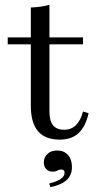

<svg xmlns="http://www.w3.org/2000/svg" viewBox="-20 -569 409 798"><path d="M228.2 11.3Q167.7 11.3 137.9 -23.8Q108.1 -58.9 108.1 -129.8V-206.5H185.5V-104.8Q185.5 -66.9 200.4 -48.4Q215.3 -29.8 246.8 -29.8Q276.6 -29.8 296 -49.2Q315.3 -68.5 325 -105.6L348.4 -98.4Q335.5 -42.7 306.5 -15.7Q277.4 11.3 228.2 11.3ZM108.1 -206.5V-537.9Q130.6 -538.7 150 -541.5Q169.4 -544.4 185.5 -549.2V-206.5ZM12.1 -384.7V-413.7H325V-384.7ZM189.5 208.9 184.7 193.5Q215.3 186.3 231.9 175Q248.4 163.7 248.4 149.2Q248.4 135.5 234.7 135.5Q225.8 135.5 218.5 139.9Q211.3 144.4 198.4 144.4Q182.3 144.4 172.2 133.9Q162.1 123.4 162.1 106.5Q162.1 84.7 177.4 70.6Q192.7 56.5 217.7 56.5Q246 56.5 262.5 75Q279 93.5 279 125Q279 158.9 257.3 179Q235.5 199.2 189.5 208.9Z"/></svg>

Font: Playfair 5pt SemiExpanded Light
Style: Regular
Weight: 400
Version: Version 2.203